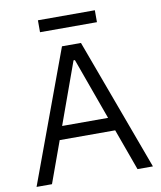

<svg xmlns="http://www.w3.org/2000/svg" viewBox="-93 -933 844 1007"><g transform="rotate(-10 329.5 -429.5)"><path d="M19.5 0H101.6L181.6 -220.7H477.1L557.1 0H639.2L379.9 -703.1H278.8ZM178.2 -795.9H481.4V-859.4H178.2ZM207 -291.5 325.7 -620.1H333L451.7 -291.5Z"/></g></svg>

Font: Faust Sans
Style: Regular
Weight: 400
Designer: Andreas Faust
Version: Version 1.003;Glyphs 3.1.2 (3151)